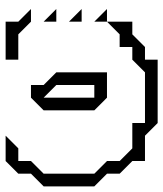

<svg xmlns="http://www.w3.org/2000/svg" viewBox="31 -566 580 682"><g transform="rotate(-90 321.0 -225.0)"><path d="M450 -450V-495H585V-450L630 -405H585L540 -450ZM585 -315V-360L630 -315ZM360 -180V-315L315 -360V-180ZM90 0V-45L45 -90V-135L0 -180V-360L45 -405V-450L90 -495H180L135 -450H90V-405L45 -360V-180L90 -135V-90L135 -45H225V0H405L450 -45H495V-90H540L585 -135V-45H540L495 0H450V45H225L180 0ZM585 -225V-270L630 -225ZM585 -135V-180L630 -135ZM270 -180V-360L315 -405H360V-360L405 -315V-135H315Z"/></g></svg>

Font: Rubik Iso
Style: Regular
Weight: 400
Designer: Hubert and Fischer, NaN
Foundry: Hubert and Fischer, NaN
Version: Version 2.200